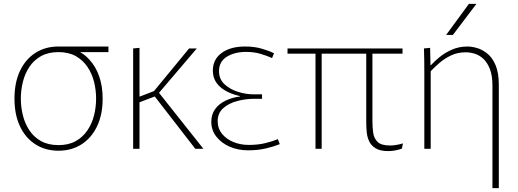

<svg xmlns="http://www.w3.org/2000/svg" viewBox="-20 -771 2685 995"><path d="M283 10Q215 10 163.5 -23Q112 -56 83.5 -116.5Q55 -177 55 -260Q55 -343 83.5 -403.5Q112 -464 163.5 -497Q215 -530 283 -530H542V-501H395Q422 -486 443 -462Q476 -427 494 -375.5Q512 -324 512 -260Q512 -177 483 -116.5Q454 -56 402.5 -23Q351 10 283 10ZM283 -19Q336 -19 373 -40Q410 -61 433.5 -96Q457 -131 467.5 -173.5Q478 -216 478 -260Q478 -304 467.5 -346.5Q457 -389 433.5 -424Q410 -459 373 -480Q336 -501 283 -501Q230 -501 192.5 -480Q155 -459 132 -424Q109 -389 98.5 -346.5Q88 -304 88 -260Q88 -216 98.5 -173.5Q109 -131 132 -96Q155 -61 192.5 -40Q230 -19 283 -19Z M670 -520 703 -523V-270L778 -299L960 -520H1000L804 -290L1034 0H992L782 -271L703 -241V0H670Z M1266 8Q1214 8 1171 -10.5Q1128 -29 1101.5 -62.5Q1075 -96 1075 -140Q1075 -179 1095.5 -206.5Q1116 -234 1150 -250Q1184 -266 1224 -271V-273Q1157 -288 1120 -321.5Q1083 -355 1083 -405Q1083 -463 1128.5 -496.5Q1174 -530 1250 -530Q1297 -530 1334 -519.5Q1371 -509 1400 -495L1390 -470Q1364 -482 1330 -492Q1296 -502 1255 -502Q1196 -502 1155.5 -477Q1115 -452 1115 -402Q1115 -361 1143.5 -334.5Q1172 -308 1213.5 -295Q1255 -282 1296 -282H1338V-259H1296Q1253 -259 1209.5 -247.5Q1166 -236 1137 -210.5Q1108 -185 1108 -142Q1108 -105 1130.5 -77.5Q1153 -50 1189.5 -35Q1226 -20 1269 -20Q1318 -20 1356 -29.5Q1394 -39 1420 -50L1430 -24Q1401 -12 1359 -2Q1317 8 1266 8Z M1647 0H1615V-493H1470V-520H2066V-493H1910V-144Q1910 -112 1914 -83Q1918 -54 1937 -35.5Q1956 -17 2001 -17Q2014 -17 2031.5 -19.5Q2049 -22 2068 -28L2063 -1Q2044 6 2026 9Q2008 12 1992 12Q1951 12 1927.5 -2Q1904 -16 1893.5 -38Q1883 -60 1880.5 -86Q1878 -112 1878 -136V-493H1647Z M2179 -395Q2179 -433 2178.5 -462Q2178 -491 2177 -520L2209 -523L2211 -433H2213Q2231 -453 2258.5 -475.5Q2286 -498 2322.5 -514Q2359 -530 2403 -530Q2425 -530 2452.5 -522Q2480 -514 2506 -493Q2532 -472 2548.5 -432.5Q2565 -393 2565 -331V204H2532V-327Q2532 -380 2518.5 -414Q2505 -448 2484 -467Q2463 -486 2439 -493Q2415 -500 2394 -500Q2352 -500 2318 -484Q2284 -468 2257.5 -445Q2231 -422 2212 -402V0H2179ZM2292 -590 2410 -751H2449L2327 -590Z"/></svg>

Font: Murecho ExtraLight
Style: Regular
Weight: 200
Designer: Neil Summerour
Foundry: Positype
Version: Version 1.010; ttfautohint (v1.8.3)